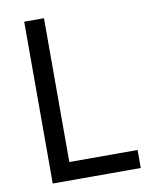

<svg xmlns="http://www.w3.org/2000/svg" viewBox="-82 -781 658 841"><g transform="rotate(-10 247.0 -360.0)"><path d="M84 -719.7H171.9V-80.1H475.6V0H84Z"/></g></svg>

Font: Reddit Sans A
Style: Regular
Weight: 400
Designer: Stephen Hutchings
Foundry: Reddit
Version: Version 1.013